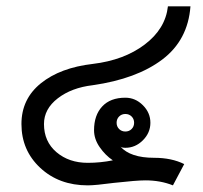

<svg xmlns="http://www.w3.org/2000/svg" viewBox="-20 -590 634 599"><path d="M574.2 -570.3Q566.4 -464.8 486.3 -404.3Q406.2 -343.8 269.5 -324.2Q203.1 -316.4 160.2 -283.2Q117.2 -250 117.2 -203.1Q117.2 -148.4 156.2 -115.2Q195.3 -82 253.9 -82Q293 -82 332 -89.8Q308.6 -105.5 291 -130.9Q273.4 -156.2 273.4 -183.6Q273.4 -230.5 298.8 -257.8Q324.2 -285.2 371.1 -285.2Q402.3 -285.2 425.8 -261.7Q449.2 -238.3 449.2 -207Q449.2 -175.8 425.8 -152.3Q402.3 -128.9 371.1 -128.9Q359.4 -128.9 355.5 -132.8Q386.7 -97.7 460.9 -97.7Q515.6 -97.7 554.7 -78.1L519.5 -11.7Q480.5 -27.3 433.6 -27.3Q406.2 -27.3 335.9 -19.5Q277.3 -11.7 253.9 -11.7Q164.1 -11.7 105.5 -66.4Q46.9 -121.1 46.9 -203.1Q46.9 -281.2 107.4 -330.1Q168 -378.9 269.5 -390.6Q367.2 -402.3 431.6 -451.2Q496.1 -500 503.9 -570.3ZM371.1 -179.7Q382.8 -179.7 390.6 -187.5Q398.4 -195.3 398.4 -207Q398.4 -218.8 390.6 -226.6Q382.8 -234.4 371.1 -234.4Q359.4 -234.4 351.6 -226.6Q343.8 -218.8 343.8 -207Q343.8 -195.3 351.6 -187.5Q359.4 -179.7 371.1 -179.7Z"/></svg>

Font: 和音 by 宁静之雨，公众号njzyshare
Style: Regular
Weight: 400
Designer: Steve Matteson
Foundry: Ascender Corporation
Version: Version 6.00;June 8, 2018;FontCreator 11.0.0.2388 32-bit